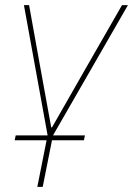

<svg xmlns="http://www.w3.org/2000/svg" viewBox="-20 -526 517 746"><path d="M37 19 41 0H165L73 -506H93L137 -262L179 -31H182L314 -262L454 -506H477L186 0H310L306 19H182L146 200H125L161 19Z"/></svg>

Font: IBM Plex Sans Thin
Style: Italic
Weight: 100
Italic angle: -11.31°
Designer: Mike Abbink, Paul van der Laan, Pieter van Rosmalen
Foundry: Bold Monday
Version: Version 3.0